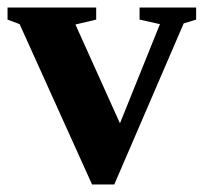

<svg xmlns="http://www.w3.org/2000/svg" viewBox="-20 -479 540 509"><path d="M283 10H224L32 -415L0 -427V-459H235V-427L180 -414L298 -152L404 -415L350 -427V-459H500V-427L467 -417Z"/></svg>

Font: Libra Serif Modern
Style: Bold
Weight: 700
Designer: Stefan Peev, Context Ltd
Foundry: Ascender Corporation
Version: Version 1.000